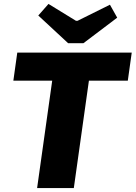

<svg xmlns="http://www.w3.org/2000/svg" viewBox="-20 -958 691 978"><path d="M453 -690 356 0H169L266 -690ZM651 -690 631 -547H48L68 -690ZM540 -934 577 -868 405 -738H327L175 -879L227 -938L367 -852H375Z"/></svg>

Font: Exo 2 ExtraBold
Style: Italic
Weight: 800
Italic angle: -8°
Designer: Natanael Gama
Foundry: Natanael Gama
Version: Version 2.010